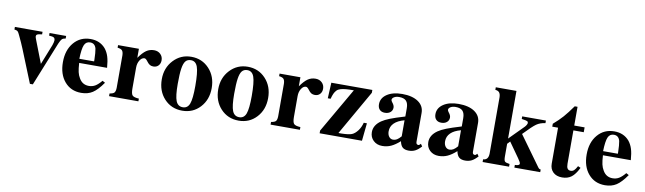

<svg xmlns="http://www.w3.org/2000/svg" viewBox="-40 -1162 5625 1675"><g transform="rotate(10 2773.0 -324.0)"><path d="M480 -452.1V-429.2Q457.5 -426.3 447.5 -416.5Q437.5 -406.7 423.8 -375L267.1 14.2H241.2L124 -275.9Q116.2 -295.9 101.3 -328.9Q86.4 -361.8 74 -387.7Q61.5 -413.6 60.1 -413.1Q55.7 -420.4 49.3 -423.3Q43 -426.3 25.9 -429.2V-452.1H271V-429.2Q268.1 -428.7 263.9 -428.2Q259.8 -427.7 257.1 -427.2Q254.4 -426.8 252.9 -426.8Q234.4 -424.3 226.8 -419.2Q219.2 -414.1 219.2 -402.8Q219.2 -394.5 228 -373L305.2 -173.8L376 -352.1Q386.2 -381.8 386.2 -396Q386.2 -414.1 375.2 -420.9Q364.3 -427.7 333 -429.2V-452.1Z M860.8 -122.1 884.8 -108.9Q836.9 -40 794.9 -12.9Q752.9 14.2 693.8 14.2Q602.5 14.2 547.1 -50.8Q491.7 -115.7 491.7 -223.1Q491.7 -330.1 548.3 -396.5Q605 -462.9 695.8 -462.9Q778.3 -462.9 828.1 -405.8Q851.6 -377 863.5 -338.9Q875.5 -300.8 879.9 -240.2H632.8Q635.7 -189.5 642.3 -160.6Q648.9 -131.8 663.1 -108.9Q692.4 -57.1 750 -57.1Q781.2 -57.1 806.4 -72Q831.5 -86.9 860.8 -122.1ZM627.9 -275.9H758.8V-291Q757.3 -355 751 -387.2Q739.3 -433.1 696.8 -433.1Q660.2 -433.1 645.3 -398.9Q630.4 -364.7 627.9 -275.9Z M1199.7 -23.9V0H939.9V-23.9Q971.2 -28.3 981.4 -40Q991.7 -51.8 992.7 -82V-371.1Q991.7 -401.4 980.7 -413.6Q969.7 -425.8 939.9 -429.2V-452.1H1124.5V-372.1Q1159.7 -421.9 1189.7 -442.4Q1219.7 -462.9 1257.8 -462.9Q1292.5 -462.9 1314.7 -441.4Q1336.9 -419.9 1336.9 -387.2Q1336.9 -358.4 1319.8 -340.1Q1302.7 -321.8 1274.9 -321.8Q1256.3 -321.8 1243.2 -329.6Q1230 -337.4 1215.8 -356.9Q1199.7 -378.9 1187.5 -378.9Q1163.6 -378.9 1146.2 -351.6Q1128.9 -324.2 1128.9 -286.1V-101.1Q1128.9 -54.7 1142.1 -40.5Q1155.3 -26.4 1199.7 -23.9Z M1588.4 -462.9Q1683.6 -462.9 1746.6 -395.3Q1809.6 -327.6 1809.6 -224.1Q1809.6 -121.1 1747.1 -53.5Q1684.6 14.2 1589.4 14.2Q1492.7 14.2 1429.9 -53.5Q1367.2 -121.1 1367.2 -226.1Q1367.2 -326.7 1430.9 -394.8Q1494.6 -462.9 1588.4 -462.9ZM1589.4 -433.1Q1558.6 -433.1 1542 -412.6Q1525.4 -392.1 1518.3 -344.7Q1511.2 -297.4 1511.2 -210Q1511.2 -102.1 1528.6 -59.1Q1545.9 -16.1 1589.4 -16.1Q1632.3 -16.1 1648.9 -60.3Q1665.5 -104.5 1665.5 -217.8Q1665.5 -338.9 1648.9 -386Q1632.3 -433.1 1589.4 -433.1Z M2088.4 -462.9Q2183.6 -462.9 2246.6 -395.3Q2309.6 -327.6 2309.6 -224.1Q2309.6 -121.1 2247.1 -53.5Q2184.6 14.2 2089.4 14.2Q1992.7 14.2 1929.9 -53.5Q1867.2 -121.1 1867.2 -226.1Q1867.2 -326.7 1930.9 -394.8Q1994.6 -462.9 2088.4 -462.9ZM2089.4 -433.1Q2058.6 -433.1 2042 -412.6Q2025.4 -392.1 2018.3 -344.7Q2011.2 -297.4 2011.2 -210Q2011.2 -102.1 2028.6 -59.1Q2045.9 -16.1 2089.4 -16.1Q2132.3 -16.1 2148.9 -60.3Q2165.5 -104.5 2165.5 -217.8Q2165.5 -338.9 2148.9 -386Q2132.3 -433.1 2089.4 -433.1Z M2630.4 -23.9V0H2370.6V-23.9Q2401.9 -28.3 2412.1 -40Q2422.4 -51.8 2423.3 -82V-371.1Q2422.4 -401.4 2411.4 -413.6Q2400.4 -425.8 2370.6 -429.2V-452.1H2555.2V-372.1Q2590.3 -421.9 2620.4 -442.4Q2650.4 -462.9 2688.5 -462.9Q2723.1 -462.9 2745.4 -441.4Q2767.6 -419.9 2767.6 -387.2Q2767.6 -358.4 2750.5 -340.1Q2733.4 -321.8 2705.6 -321.8Q2687 -321.8 2673.8 -329.6Q2660.6 -337.4 2646.5 -356.9Q2630.4 -378.9 2618.2 -378.9Q2594.2 -378.9 2576.9 -351.6Q2559.6 -324.2 2559.6 -286.1V-101.1Q2559.6 -54.7 2572.8 -40.5Q2585.9 -26.4 2630.4 -23.9Z M3196.3 -157.2 3180.2 0H2805.2V-23.9L3034.2 -420.9Q2990.7 -420.9 2963.9 -418.5Q2937 -416 2916.3 -409.9Q2895.5 -403.8 2883.3 -390.6Q2871.1 -377.4 2863 -359.9Q2855 -342.3 2847.2 -313H2822.3L2829.1 -452.1H3192.4V-426.8L2966.3 -30.8H2994.1Q3057.1 -32.2 3084 -42.7Q3110.8 -53.2 3136.2 -86.9Q3157.7 -116.2 3168.5 -157.2Z M3691.4 -63 3706.1 -42Q3678.2 -11.2 3653.3 1.5Q3628.4 14.2 3596.2 14.2Q3560.5 14.2 3542 -1.7Q3523.4 -17.6 3516.1 -55.2Q3475.1 -18.6 3439.2 -2.2Q3403.3 14.2 3361.3 14.2Q3313.5 14.2 3282.7 -15.1Q3252 -44.4 3252 -89.8Q3252 -151.4 3314.9 -194.8Q3342.3 -213.4 3385.5 -230.5Q3428.7 -247.6 3516.1 -273.9V-346.2Q3516.1 -391.1 3496.6 -411.6Q3477.1 -432.1 3434.1 -432.1Q3407.7 -432.1 3389.9 -421.6Q3372.1 -411.1 3372.1 -396Q3372.1 -388.2 3383.3 -374Q3401.4 -352.1 3401.4 -332Q3401.4 -306.6 3382.8 -290.8Q3364.3 -274.9 3334 -274.9Q3304.2 -274.9 3287.6 -292Q3271 -309.1 3271 -339.8Q3271 -395 3322 -429Q3373 -462.9 3456.1 -462.9Q3546.4 -462.9 3598.4 -427Q3650.4 -391.1 3650.4 -329.1V-73.2Q3650.4 -48.8 3671.4 -48.8Q3676.8 -48.8 3681.2 -53.2ZM3515.1 -98.1V-240.2Q3456.1 -224.6 3425.5 -194.6Q3395 -164.6 3395 -122.1Q3395 -92.8 3408.9 -74.5Q3422.9 -56.2 3445.3 -56.2Q3463.4 -56.2 3479.2 -65.7Q3495.1 -75.2 3515.1 -98.1Z M4191.4 -63 4206.1 -42Q4178.2 -11.2 4153.3 1.5Q4128.4 14.2 4096.2 14.2Q4060.5 14.2 4042 -1.7Q4023.4 -17.6 4016.1 -55.2Q3975.1 -18.6 3939.2 -2.2Q3903.3 14.2 3861.3 14.2Q3813.5 14.2 3782.7 -15.1Q3752 -44.4 3752 -89.8Q3752 -151.4 3814.9 -194.8Q3842.3 -213.4 3885.5 -230.5Q3928.7 -247.6 4016.1 -273.9V-346.2Q4016.1 -391.1 3996.6 -411.6Q3977.1 -432.1 3934.1 -432.1Q3907.7 -432.1 3889.9 -421.6Q3872.1 -411.1 3872.1 -396Q3872.1 -388.2 3883.3 -374Q3901.4 -352.1 3901.4 -332Q3901.4 -306.6 3882.8 -290.8Q3864.3 -274.9 3834 -274.9Q3804.2 -274.9 3787.6 -292Q3771 -309.1 3771 -339.8Q3771 -395 3822 -429Q3873 -462.9 3956.1 -462.9Q4046.4 -462.9 4098.4 -427Q4150.4 -391.1 4150.4 -329.1V-73.2Q4150.4 -48.8 4171.4 -48.8Q4176.8 -48.8 4181.2 -53.2ZM4015.1 -98.1V-240.2Q3956.1 -224.6 3925.5 -194.6Q3895 -164.6 3895 -122.1Q3895 -92.8 3908.9 -74.5Q3922.9 -56.2 3945.3 -56.2Q3963.4 -56.2 3979.2 -65.7Q3995.1 -75.2 4015.1 -98.1Z M4730 -452.1V-429.2Q4683.6 -423.3 4651.6 -400.9Q4619.6 -378.4 4545.4 -300.8L4735.4 -38.1Q4746.6 -22.5 4759.3 -23.9V0H4530.3V-23.9Q4571.3 -23.9 4571.3 -42Q4571.3 -53.7 4548.3 -85.9L4455.1 -217.8L4432.1 -193.8V-82Q4432.1 -47.4 4440.7 -37.8Q4449.2 -28.3 4483.4 -23.9V0H4249V-23.9Q4294.9 -25.4 4296.4 -82V-582Q4295.4 -610.8 4284.2 -624.3Q4272.9 -637.7 4249 -639.2V-662.1H4432.1V-240.2L4557.1 -366.2Q4565.4 -374.5 4571.8 -385.5Q4578.1 -396.5 4578.1 -402.8Q4578.1 -413.1 4571.3 -418Q4562 -423.3 4520 -429.2V-452.1Z M5072.8 -452.1V-409.2H4981V-113.8Q4981 -84.5 4990 -71.3Q4999 -58.1 5019 -58.1Q5035.2 -58.1 5047.9 -69.3Q5060.5 -80.6 5075.2 -108.9L5099.1 -98.1Q5069.8 -38.1 5036.6 -12.9Q5003.4 12.2 4954.1 12.2Q4903.8 12.2 4874.5 -15.6Q4845.2 -43.5 4845.2 -90.8V-409.2H4793.9V-435.1Q4842.3 -476.6 4877 -515.9Q4911.6 -555.2 4956.1 -618.2H4981V-452.1Z M5500.5 -122.1 5524.4 -108.9Q5476.6 -40 5434.6 -12.9Q5392.6 14.2 5333.5 14.2Q5242.2 14.2 5186.8 -50.8Q5131.3 -115.7 5131.3 -223.1Q5131.3 -330.1 5188 -396.5Q5244.6 -462.9 5335.4 -462.9Q5418 -462.9 5467.8 -405.8Q5491.2 -377 5503.2 -338.9Q5515.1 -300.8 5519.5 -240.2H5272.5Q5275.4 -189.5 5282 -160.6Q5288.6 -131.8 5302.7 -108.9Q5332 -57.1 5389.6 -57.1Q5420.9 -57.1 5446 -72Q5471.2 -86.9 5500.5 -122.1ZM5267.6 -275.9H5398.4V-291Q5397 -355 5390.6 -387.2Q5378.9 -433.1 5336.4 -433.1Q5299.8 -433.1 5284.9 -398.9Q5270 -364.7 5267.6 -275.9Z"/></g></svg>

Font: Accordance
Style: Bold
Weight: 700
Version: Version 1.2 (build January 31, 2020) Miklal Software Solutio